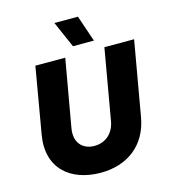

<svg xmlns="http://www.w3.org/2000/svg" viewBox="-132 -1021 1008 1142"><g transform="rotate(-15 371.5 -450.0)"><path d="M348 16C509 16 634 -73 663 -243L743 -700H560L484 -264C470 -187 415 -148 352 -148C281 -148 231 -197 246 -285L319 -700H135L65 -294C30 -94 161 16 348 16ZM381 -754H510L455 -916H310Z"/></g></svg>

Font: Fixel Display ExtraBold
Style: Italic
Weight: 800
Italic angle: -10°
Designer: AlfaBravo + MacPaw
Foundry: Kyrylo Tkachov, Marchela Mozhyna, Serhii Makarenko, Maria Weinstein, Zakhar Kryvoshyya
Version: Version 1.210;Glyphs 3.2 (3217)